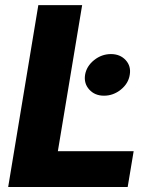

<svg xmlns="http://www.w3.org/2000/svg" viewBox="-20 -748 625 768"><path d="M12.7 0 133.3 -727.5H308.6L211.4 -143.1H514.6L490.7 0ZM396 -365.2Q359.4 -365.2 337.2 -389.6Q314.9 -414.1 320.3 -448.7Q326.2 -483.4 356.4 -507.6Q386.7 -531.7 423.8 -531.7Q460.4 -531.7 482.7 -507.6Q504.9 -483.4 499 -448.7Q493.7 -414.1 463.4 -389.6Q433.1 -365.2 396 -365.2Z"/></svg>

Font: Inter Extra Bold
Style: Italic
Weight: 800
Italic angle: -9.39999°
Designer: Rasmus Andersson
Foundry: rsms
Version: Version 4.000;git-3c8e0fc